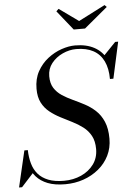

<svg xmlns="http://www.w3.org/2000/svg" viewBox="-92 -1021 755 1082"><g transform="rotate(-5 286.0 -480.0)"><path d="M233 14.5Q174.5 14.5 134.2 -1.2Q94 -17 69.2 -45.2Q44.5 -73.5 32.8 -112Q21 -150.5 19.5 -195.5H39Q40 -154.5 49.8 -119.8Q59.5 -85 81.2 -59.5Q103 -34 138.8 -19.8Q174.5 -5.5 227.5 -5.5Q280.5 -5.5 325 -25.5Q369.5 -45.5 396.2 -82Q423 -118.5 423 -168Q423 -213 406.5 -243.2Q390 -273.5 362.8 -294.2Q335.5 -315 303 -331.2Q270.5 -347.5 238 -364.2Q205.5 -381 178.2 -402.8Q151 -424.5 134.5 -456.2Q118 -488 118 -535Q118 -591.5 141.2 -633.5Q164.5 -675.5 201 -703.8Q237.5 -732 278.5 -746Q319.5 -760 355 -760Q419 -760 463.5 -736Q508 -712 531.2 -666Q554.5 -620 554.5 -554.5H535Q535 -614 515.2 -655.2Q495.5 -696.5 456.5 -717.8Q417.5 -739 360 -739Q321 -739 283 -721.5Q245 -704 220.2 -672.8Q195.5 -641.5 195.5 -599.5Q195.5 -559 212.2 -532.8Q229 -506.5 256.2 -488.5Q283.5 -470.5 316.2 -455.5Q349 -440.5 382 -423Q415 -405.5 442.2 -380.2Q469.5 -355 486.2 -316.2Q503 -277.5 503 -219.5Q503 -167.5 481.5 -124.2Q460 -81 422.2 -50Q384.5 -19 336 -2.2Q287.5 14.5 233 14.5ZM-28.5 10 19.5 -195.5H39V-141.5Q44 -121.5 49.5 -104.2Q55 -87 62 -71L-11.5 10ZM535 -554.5 541 -598Q536.5 -621 530 -642Q523.5 -663 511.5 -686L582.5 -760H599.5L554.5 -554.5ZM356 -850 267.5 -960.5 281 -973.5 390.5 -895 541 -972 552.5 -960.5 420 -850Z"/></g></svg>

Font: Bodoni Moda 11pt
Style: Italic
Weight: 400
Italic angle: -13°
Version: Version 2.004